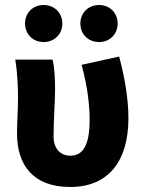

<svg xmlns="http://www.w3.org/2000/svg" viewBox="-20 -735 574 767"><path d="M261 12C414 12 493 -93 493 -262C493 -344 477 -430 456 -509L306 -476C330 -387 338 -317 338 -255C338 -156 312 -113 261 -113C223 -113 194 -140 194 -189C194 -255 200 -334 200 -374C200 -421 198 -463 190 -497H41C50 -442 52 -382 52 -342C52 -296 48 -248 48 -202C48 -78 110 12 261 12ZM154 -567C198 -567 229 -599 229 -641C229 -683 198 -715 154 -715C111 -715 80 -683 80 -641C80 -599 111 -567 154 -567ZM376 -567C419 -567 450 -599 450 -641C450 -683 419 -715 376 -715C332 -715 301 -683 301 -641C301 -599 332 -567 376 -567Z"/></svg>

Font: Source Sans Pro
Style: Bold
Weight: 700
Designer: Paul D. Hunt
Foundry: Adobe Systems Incorporated
Version: Version 3.006;hotconv 1.0.111;makeotfexe 2.5.65597